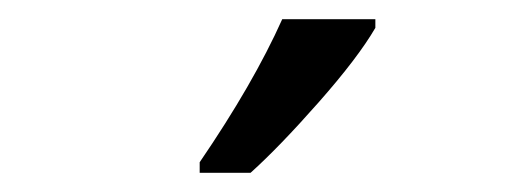

<svg xmlns="http://www.w3.org/2000/svg" viewBox="-20 -786 544 200"><path d="M371 -766H274Q244 -699 188 -617V-606H241Q271 -633 312 -679.5Q353 -726 371 -757Z"/></svg>

Font: Noto Sans Display Condensed
Style: Regular
Weight: 400
Width: 3
Designer: Monotype Design Team
Foundry: Monotype Imaging Inc.
Version: Version 1.900